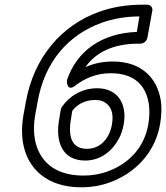

<svg xmlns="http://www.w3.org/2000/svg" viewBox="-20 -763 708 818"><path d="M302 -399C339 -428 389 -451 452 -451C557 -451 603 -394 614 -320C618 -294 617 -265 612 -234C594 -130 525 -64 437 -32C406 -21 373 -15 335 -15C208 -15 146 -81 129 -167C123 -199 123 -234 130 -273L140 -328C170 -501 272 -615 413 -666C461 -683 516 -693 574 -693L563 -627C415 -622 307 -547 265 -421C265 -421 262 -368 302 -399ZM344 -477C387 -539 461 -577 570 -577H579C590 -577 605 -587 608 -602L629 -718C631 -729 623 -743 608 -743H586C520 -743 459 -733 403 -713C241 -655 124 -518 90 -328L80 -273C72 -228 72 -187 79 -149C99 -45 179 35 326 35C369 35 410 28 448 14C552 -24 640 -108 662 -234C668 -270 670 -303 665 -335C651 -425 588 -501 461 -501C418 -501 380 -493 344 -477ZM343 -79C414 -79 462 -126 487 -173C497 -192 503 -212 507 -233C522 -316 485 -387 394 -387C327 -387 274 -352 244 -308C242 -305 240 -301 239 -297L232 -254C216 -165 241 -79 343 -79ZM351 -129C337 -129 326 -131 315 -136C283 -151 271 -191 282 -254L288 -291C307 -316 339 -337 385 -337C400 -337 411 -335 421 -330C451 -315 466 -284 457 -233C447 -175 409 -129 351 -129Z"/></svg>

Font: Asimov
Style: WidOuIt
Weight: 500
Designer: Google
Version: Version 2.000980; 2014